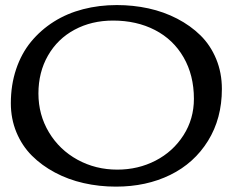

<svg xmlns="http://www.w3.org/2000/svg" viewBox="-20 -711 904 744"><path d="M434.6 -53.7Q515.1 -53.7 582.8 -88.6Q650.4 -123.5 690.9 -186.8Q731.4 -250 731.4 -328.1Q731.4 -419.4 691.4 -488.8Q651.4 -558.1 580.3 -594.7Q509.3 -631.3 418 -631.3Q335 -631.3 269 -595.9Q203.1 -560.5 166 -495.8Q128.9 -431.2 128.9 -348.6Q128.9 -266.1 169.7 -198.2Q210.4 -130.4 280.5 -92Q350.6 -53.7 434.6 -53.7ZM22 -311Q22 -381.8 42.5 -442.9Q63 -503.9 100.3 -549.3Q137.7 -594.7 188.7 -627Q239.7 -659.2 301.8 -675.3Q363.8 -691.4 432.6 -691.4Q496.1 -691.4 555.4 -678.5Q614.7 -665.5 666.5 -638.7Q718.3 -611.8 756.8 -574Q795.4 -536.1 817.6 -482.7Q839.8 -429.2 839.8 -366.2Q839.8 -252 786.1 -165.3Q732.4 -78.6 639.6 -33.2Q546.9 12.2 429.2 12.2Q364.3 12.2 304.2 -1.5Q244.1 -15.1 192.9 -42.5Q141.6 -69.8 103.5 -107.9Q65.4 -146 43.7 -198.2Q22 -250.5 22 -311Z"/></svg>

Font: Corben
Style: Regular
Weight: 400
Designer: vernon adams
Foundry: vernon adams
Version: Version 1.100